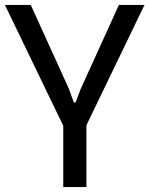

<svg xmlns="http://www.w3.org/2000/svg" viewBox="-22 -760 607 780"><path d="M235 -249 -2 -740H103L258 -399L278 -344H285L306 -399L461 -740H565L329 -251V0H235Z"/></svg>

Font: Encode Sans Compressed
Style: Medium
Weight: 500
Designer: Pablo Impallari, Andres Torresi
Foundry: Pablo Impallari, Andres Torresi
Version: Version 1.000; ttfautohint (v1.00) -l 8 -r 50 -G 200 -x 14 -